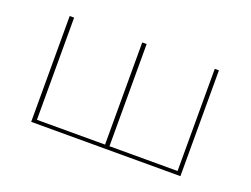

<svg xmlns="http://www.w3.org/2000/svg" viewBox="-72 -551 906 694"><g transform="rotate(20 380.5 -203.5)"><path d="M651 -407H667V0H93V-407H110V-14H372V-407H389V-14H651Z"/></g></svg>

Font: EauTestText Thin
Style: Italic
Weight: 250
Italic angle: -12°
Designer: Christian Thalmann (Catharsis Fonts)
Version: Version 0.001;PS 000.001;hotconv 1.0.88;makeotf.lib2.5.64775